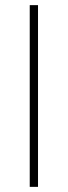

<svg xmlns="http://www.w3.org/2000/svg" viewBox="-20 -727 265 747"><path d="M127.9 0H95.7V-707H127.9Z"/></svg>

Font: Pretendard Std Thin
Style: Regular
Weight: 100
Designer: Base glyphs from Inter by Rasmus Andersson; Hangeul glyphs from Noto Sans CJK(Source Han Sans) by Jang Soo-young and Kan
Foundry: Kil Hyung-jin
Version: Version 1.309